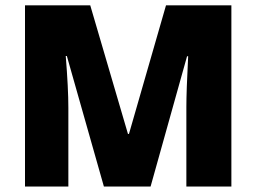

<svg xmlns="http://www.w3.org/2000/svg" viewBox="-20 -685 941 705"><path d="M664.3 -291.7Q664.3 -349.3 670.9 -478.3H666.8L532.9 0H361.5L225.5 -479.3H221.4Q231 -360.5 231 -288.7V0H71.8V-665.3H311.4L449.9 -193.1H453.5L589.5 -665.3H829.6V0H664.3Z"/></svg>

Font: Khula ExtraBold
Style: Regular
Weight: 800
Designer: Erin McLaughlin, Steve Matteson
Version: Version 1.002;PS 1.0;hotconv 1.0.72;makeotf.lib2.5.5900; ttf